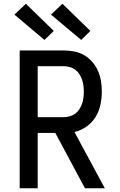

<svg xmlns="http://www.w3.org/2000/svg" viewBox="-20 -1004 640 1024"><path d="M85 0V-735H319Q347 -735 375.5 -729.5Q404 -724 428.5 -710Q453 -696 472 -674Q491 -652 502.5 -626Q514 -600 518.5 -571.5Q523 -543 523 -515Q523 -480 515.5 -445Q508 -410 489.5 -380Q471 -350 441.5 -329Q412 -308 377 -300L539 0H433L275 -295H181V0ZM181 -379H319Q335 -379 351.5 -383.5Q368 -388 381 -397.5Q394 -407 403 -421Q412 -435 417.5 -450.5Q423 -466 425 -482.5Q427 -499 427 -515Q427 -531 425 -547.5Q423 -564 417.5 -579.5Q412 -595 403 -609Q394 -623 381 -632.5Q368 -642 351.5 -646.5Q335 -651 319 -651H181ZM413 -791 252 -926 313 -984 462 -839ZM217 -791 57 -926 118 -984 267 -839Z"/></svg>

Font: Iosevka Fixed Medium Extended
Style: Regular
Weight: 500
Width: 7
Monospace: yes
Designer: Belleve Invis
Foundry: Belleve Invis
Version: Version 24.1.1; ttfautohint (v1.8.4)